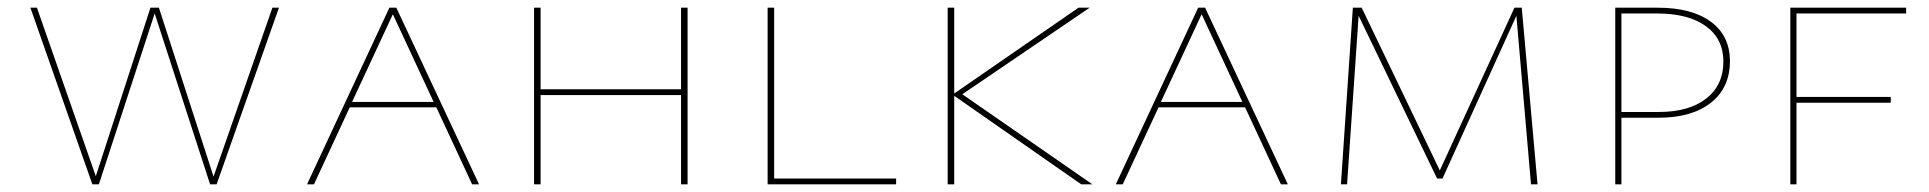

<svg xmlns="http://www.w3.org/2000/svg" viewBox="-20 -479 5014 499"><path d="M705 -459 543 0H526L382 -444L237 0H220L59 -459H76L229 -21L371 -459H393L535 -20L688 -459Z M1114 -200H889L796 0H778L992 -459H1010L1225 0H1207ZM1107 -214 1001 -442 895 -214Z M1767 -459V0H1750V-232H1385V0H1368V-459H1385V-247H1750V-459Z M2309 -15V0H1975V-459H1992V-15Z M2790 0 2460 -230V0H2443V-459H2460V-236L2783 -459H2812L2481 -234L2819 0Z M3216 -200H2991L2898 0H2880L3094 -459H3112L3327 0H3309ZM3209 -214 3103 -442 2997 -214Z M3959 0 3921 -438 3729 -15H3715L3511 -438L3481 0H3465L3496 -459H3519L3722 -36L3916 -459H3935L3976 0Z M4476 -320Q4476 -251 4426.5 -212Q4377 -173 4290 -173H4194V0H4178V-459H4288Q4377 -459 4426.5 -422.5Q4476 -386 4476 -320ZM4459 -319Q4459 -378 4413.5 -411Q4368 -444 4286 -444H4194V-188H4291Q4370 -188 4414.5 -223Q4459 -258 4459 -319Z M4649 -444V-227H4894V-212H4649V0H4633V-459H4934V-444Z"/></svg>

Font: Ysabeau SC Thin
Style: Regular
Weight: 200
Designer: Christian Thalmann (Catharsis Fonts)
Version: Version 0.003